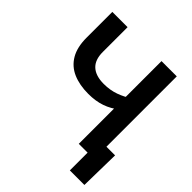

<svg xmlns="http://www.w3.org/2000/svg" viewBox="-235 -883 1194 1194"><g transform="rotate(45 362.0 -286.0)"><path d="M318.8 -261.2Q241.2 -261.2 183.8 -286.1Q126.5 -311 95.2 -364.3Q64 -417.5 64 -502V-727.5H198.2V-509.8Q198.2 -440.4 235.1 -406.7Q272 -373 342.8 -373Q398.4 -373 445.1 -389.9Q491.7 -406.7 528.3 -432.6V-332.5Q482.9 -295.9 432.6 -278.6Q382.3 -261.2 318.8 -261.2ZM496.6 0V-727.5H630.9V0ZM574.2 156.2V0H533.7V-108.9H707L702.1 156.2Z"/></g></svg>

Font: V-Inter
Style: SemiBold-600
Weight: 600
Designer: Rasmus Andersson
Foundry: rsms
Version: Version 4.000;git-4146feb